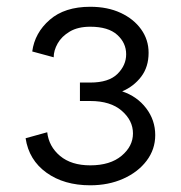

<svg xmlns="http://www.w3.org/2000/svg" viewBox="-20 -536 532 564"><path d="M245.1 -293.5Q299.3 -293.5 325 -318.8Q350.6 -344.2 350.6 -376.5Q350.6 -410.2 324.2 -433.8Q297.9 -457.5 245.1 -457.5Q209 -457.5 185.1 -443.4Q161.1 -429.2 149.4 -408.4Q137.7 -387.7 137.7 -367.7L74.7 -384.8Q82 -439.5 126 -477.8Q169.9 -516.1 245.1 -516.1Q295.9 -516.1 334.2 -498.3Q372.6 -480.5 394.5 -450Q416.5 -419.4 416.5 -380.9Q416.5 -339.4 394.8 -310.8Q373 -282.2 338.9 -267.6Q382.8 -252.9 409.4 -218Q436 -183.1 436 -139.2Q436 -97.2 410.6 -63.7Q385.3 -30.3 342 -11Q298.8 8.3 245.1 8.3Q168 8.3 116.5 -28.8Q64.9 -65.9 55.2 -129.9L118.7 -147.5Q123.5 -105.5 156.5 -77.9Q189.5 -50.3 245.1 -50.3Q303.7 -50.3 337.2 -78.4Q370.6 -106.4 370.6 -144Q370.6 -182.1 337.6 -210.7Q304.7 -239.3 245.1 -239.3H214.8V-293.5Z"/></svg>

Font: Giphurs Light
Style: Regular
Weight: 300
Version: Version 0.920; ttfautohint (v1.8.4.7-5d5b)